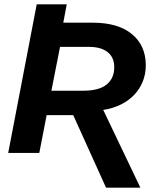

<svg xmlns="http://www.w3.org/2000/svg" viewBox="-20 -708 707 889"><path d="M471 161 319 -175H196L162 0H18L150 -688H289L273 -603H409Q527 -603 591 -550Q655 -497 655 -406Q655 -365 641 -330.5Q627 -296 601.5 -269Q576 -242 539.5 -224Q503 -206 458 -199L630 161ZM366 -288Q438 -288 473.5 -316.5Q509 -345 509 -397Q509 -442 478.5 -466.5Q448 -491 391 -491H258L218 -288Z"/></svg>

Font: Libra Sans Modern
Style: Bold Italic
Weight: 700
Italic angle: -12°
Foundry: Stefan Peev, Context Ltd
Version: Version 1.000